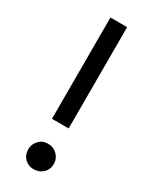

<svg xmlns="http://www.w3.org/2000/svg" viewBox="-181 -718 613 771"><g transform="rotate(30 125.5 -333.0)"><path d="M86.8 -204.4V-674H164.2V-204.4ZM65.4 -50.6Q65.4 -75.2 82.1 -92.6Q98.7 -110 124 -110Q149.4 -110 166.8 -92.6Q184.2 -75.2 184.2 -50.6Q184.2 -25.3 166.8 -8.6Q149.4 8 124 8Q98.7 8 82.1 -8.6Q65.4 -25.3 65.4 -50.6Z"/></g></svg>

Font: Hind Variable Light
Style: Regular
Weight: 300
Designer: Manushi Parikh, Satya Rajpurohit
Foundry: Indian Type Foundry
Version: Version 3.000